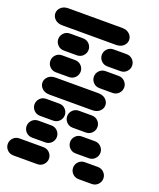

<svg xmlns="http://www.w3.org/2000/svg" viewBox="-178 -955 857 1036"><g transform="rotate(20 250.5 -437.0)"><path d="M25.4 -13.7H162.1Q183.6 -13.7 197.8 -28.3Q211.9 -43 211.9 -62.5Q211.9 -82 197.8 -96.7Q183.6 -111.3 162.1 -111.3H25.4Q3.9 -111.3 -10.3 -96.7Q-24.4 -82 -24.4 -62.5Q-24.4 -43 -10.3 -28.3Q3.9 -13.7 25.4 -13.7ZM400.4 -13.7H474.6Q496.1 -13.7 510.3 -28.3Q524.4 -43 524.4 -62.5Q524.4 -82 510.3 -96.7Q496.1 -111.3 474.6 -111.3H400.4Q378.9 -111.3 364.7 -96.7Q350.6 -82 350.6 -62.5Q350.6 -43 364.7 -28.3Q378.9 -13.7 400.4 -13.7ZM87.9 -138.7H162.1Q183.6 -138.7 197.8 -153.3Q211.9 -168 211.9 -187.5Q211.9 -207 197.8 -221.7Q183.6 -236.3 162.1 -236.3H87.9Q66.4 -236.3 52.2 -221.7Q38.1 -207 38.1 -187.5Q38.1 -168 52.2 -153.3Q66.4 -138.7 87.9 -138.7ZM337.9 -138.7H412.1Q433.6 -138.7 447.8 -153.3Q461.9 -168 461.9 -187.5Q461.9 -207 447.8 -221.7Q433.6 -236.3 412.1 -236.3H337.9Q316.4 -236.3 302.2 -221.7Q288.1 -207 288.1 -187.5Q288.1 -168 302.2 -153.3Q316.4 -138.7 337.9 -138.7ZM87.9 -263.7H162.1Q183.6 -263.7 197.8 -278.3Q211.9 -293 211.9 -312.5Q211.9 -332 197.8 -346.7Q183.6 -361.3 162.1 -361.3H87.9Q66.4 -361.3 52.2 -346.7Q38.1 -332 38.1 -312.5Q38.1 -293 52.2 -278.3Q66.4 -263.7 87.9 -263.7ZM275.4 -263.7H349.6Q371.1 -263.7 385.3 -278.3Q399.4 -293 399.4 -312.5Q399.4 -332 385.3 -346.7Q371.1 -361.3 349.6 -361.3H275.4Q253.9 -361.3 239.7 -346.7Q225.6 -332 225.6 -312.5Q225.6 -293 239.7 -278.3Q253.9 -263.7 275.4 -263.7ZM96.7 -388.7H340.8Q368.2 -388.7 383.8 -403.3Q399.4 -418 399.4 -437.5Q399.4 -457 383.8 -471.7Q368.2 -486.3 340.8 -486.3H96.7Q69.3 -486.3 53.7 -471.7Q38.1 -457 38.1 -437.5Q38.1 -418 53.7 -403.3Q69.3 -388.7 96.7 -388.7ZM87.9 -513.7H162.1Q183.6 -513.7 197.8 -528.3Q211.9 -543 211.9 -562.5Q211.9 -582 197.8 -596.7Q183.6 -611.3 162.1 -611.3H87.9Q66.4 -611.3 52.2 -596.7Q38.1 -582 38.1 -562.5Q38.1 -543 52.2 -528.3Q66.4 -513.7 87.9 -513.7ZM337.9 -513.7H412.1Q433.6 -513.7 447.8 -528.3Q461.9 -543 461.9 -562.5Q461.9 -582 447.8 -596.7Q433.6 -611.3 412.1 -611.3H337.9Q316.4 -611.3 302.2 -596.7Q288.1 -582 288.1 -562.5Q288.1 -543 302.2 -528.3Q316.4 -513.7 337.9 -513.7ZM87.9 -638.7H162.1Q183.6 -638.7 197.8 -653.3Q211.9 -668 211.9 -687.5Q211.9 -707 197.8 -721.7Q183.6 -736.3 162.1 -736.3H87.9Q66.4 -736.3 52.2 -721.7Q38.1 -707 38.1 -687.5Q38.1 -668 52.2 -653.3Q66.4 -638.7 87.9 -638.7ZM337.9 -638.7H412.1Q433.6 -638.7 447.8 -653.3Q461.9 -668 461.9 -687.5Q461.9 -707 447.8 -721.7Q433.6 -736.3 412.1 -736.3H337.9Q316.4 -736.3 302.2 -721.7Q288.1 -707 288.1 -687.5Q288.1 -668 302.2 -653.3Q316.4 -638.7 337.9 -638.7ZM34.2 -763.7H340.8Q368.2 -763.7 383.8 -778.3Q399.4 -793 399.4 -812.5Q399.4 -832 383.8 -846.7Q368.2 -861.3 340.8 -861.3H34.2Q6.8 -861.3 -8.8 -846.7Q-24.4 -832 -24.4 -812.5Q-24.4 -793 -8.8 -778.3Q6.8 -763.7 34.2 -763.7Z"/></g></svg>

Font: Workbench
Style: Regular
Weight: 400
Designer: Jens Kutilek
Foundry: Jens Kutilek
Version: Version 2.001